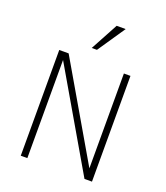

<svg xmlns="http://www.w3.org/2000/svg" viewBox="-165 -1041 994 1153"><g transform="rotate(20 332.5 -465.0)"><path d="M512.2 0 147 -627V0H105V-675.8H165L518.1 -69.8V-675.8H560.1V0ZM317.4 -753.9H284.2L379.4 -930.2H437Z"/></g></svg>

Font: Clear Sans Thin
Style: Regular
Weight: 250
Foundry: Intel Corporation
Version: Version 1.00